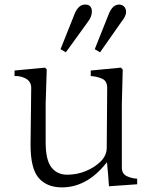

<svg xmlns="http://www.w3.org/2000/svg" viewBox="-20 -810 679 844"><path d="M43.9 -475.6V-500L177.7 -512.7L185.5 -504.9L180.7 -353.5V-185.5Q180.7 -106.4 206.1 -74.2Q231.4 -42 275.4 -42Q318.4 -42 357.4 -58.1Q396.5 -74.2 422.9 -100.6Q449.2 -127 449.2 -160.2L451.2 -423.8Q451.2 -455.1 427.2 -464.8Q403.3 -474.6 378.9 -475.6V-500L511.7 -512.7L519.5 -503.9L515.6 -353.5V-74.2Q515.6 -45.9 537.6 -35.6Q559.6 -25.4 583 -24.4V0L459 8.8Q457 -17.6 455.1 -44.9Q452.1 -71.3 450.2 -96.7L444.3 -89.8Q360.4 13.7 252 13.7Q186.5 13.7 150.4 -27.3Q114.3 -68.4 114.3 -173.8L117.2 -423.8Q117.2 -460 76.2 -471.7Q59.6 -476.6 43.9 -475.6ZM246.1 -593.8 307.6 -748Q324.2 -790 354.5 -790Q383.8 -790 383.8 -758.8Q383.8 -736.3 366.2 -713.9L269.5 -580.1ZM396.5 -593.8 458 -748Q474.6 -790 503.9 -790Q515.6 -790 524.9 -781.7Q534.2 -773.4 534.2 -756.8Q534.2 -739.3 513.7 -713.9L419.9 -580.1Z"/></svg>

Font: GenEi Koburi Mincho v6
Style: Regular
Weight: 400
Designer: o_tamon (Modified)
Foundry: o_tamon / Adobe Systems Incorporated
Version: Version 6.1